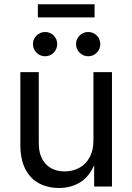

<svg xmlns="http://www.w3.org/2000/svg" viewBox="-20 -890 631 916"><path d="M262.2 6.8Q207 6.8 165.3 -15.9Q123.5 -38.6 100.3 -84.5Q77.1 -130.4 77.1 -199.2V-545.9H165V-206.5Q165 -143.6 198.2 -107.9Q231.4 -72.3 288.6 -72.3Q327.6 -72.3 358.6 -89.4Q389.6 -106.4 407.7 -139.4Q425.8 -172.4 425.8 -218.8V-545.9H514.2V0H429.2V-132.3H440.9Q415.5 -55.7 368.9 -24.4Q322.3 6.8 262.2 6.8ZM400.9 -621.6Q377 -621.6 359.9 -638.7Q342.8 -655.8 342.8 -679.7Q342.8 -703.6 359.9 -720.5Q377 -737.3 400.9 -737.3Q424.8 -737.3 441.7 -720.5Q458.5 -703.6 458.5 -679.7Q458.5 -655.8 441.7 -638.7Q424.8 -621.6 400.9 -621.6ZM195.3 -621.6Q171.4 -621.6 154.3 -638.7Q137.2 -655.8 137.2 -679.7Q137.2 -703.6 154.3 -720.5Q171.4 -737.3 195.3 -737.3Q219.2 -737.3 236.1 -720.5Q252.9 -703.6 252.9 -679.7Q252.9 -655.8 236.1 -638.7Q219.2 -621.6 195.3 -621.6ZM431.2 -869.6V-807.1H160.6V-869.6Z"/></svg>

Font: Inter Variable LoSnoCo
Style: Regular
Weight: 400
Designer: Rasmus Andersson
Foundry: rsms
Version: Version 4.000;git-a52131595; featfreeze: case,dlig,ss01,ss02